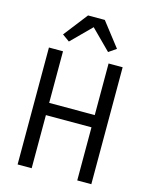

<svg xmlns="http://www.w3.org/2000/svg" viewBox="-135 -1021 871 1107"><g transform="rotate(15 300.0 -467.5)"><path d="M436 -317H164V0H80V-698H164V-390H436V-698H520V0H436ZM350 -935 461 -792 416 -761 299 -878 182 -761 139 -792 250 -935Z"/></g></svg>

Font: iA Writer Quattro V
Style: Regular
Weight: 400
Designer: Mike Abbink, Paul van der Laan, Pieter van Rosmalen, Oliver Reichenstein
Foundry: Information Architects Inc.
Version: Version 2.000